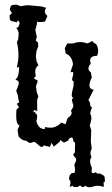

<svg xmlns="http://www.w3.org/2000/svg" viewBox="-20 -621 484 828"><path d="M368.7 -171.9Q368.7 -158.7 378.4 -157.2L374 -151.9L368.7 -130.4Q374 -123.5 374 -112.8Q374 -100.6 367.2 -80.1L373.5 -59.1L371.6 -9.3L375.5 15.6Q375.5 22.5 372.8 27.1Q370.1 31.7 370.1 38.1Q370.1 45.9 374.5 56.6Q368.7 64 368.7 74.7Q368.7 87.4 376.5 102.5L375 115.2Q375 126 381.8 126Q386.2 126 394.5 120.6L397 127.4H411.6L426.8 136.2Q432.1 136.2 432.1 158.2V164.6L426.8 163.1L427.7 184.6Q412.1 180.2 399.9 180.2Q390.1 180.2 382.3 183.3Q374.5 186.5 367.2 186.5Q355.5 186.5 346.2 179.2L342.3 185.5H330.6L331.1 180.2L316.9 181.2L318.8 185.5H295.9L295.4 179.7L280.3 184.6L284.2 167.5Q284.2 157.2 277.8 152.3V148.9Q277.8 139.2 283.7 130.9Q288.1 125 293.5 125H296.9Q297.4 125.5 297.9 125.5Q303.7 125.5 303.7 109.9L300.8 87.9Q308.6 75.7 308.6 67.4Q308.6 64 306.6 61Q304.7 58.1 302.5 55.9Q300.3 53.7 298.3 51.5Q296.4 49.3 296.4 46.9Q296.4 41.5 303.2 36.1V7.3Q304.2 3.4 304.2 0Q304.2 -9.3 295.4 -11.2Q295.9 -13.7 295.9 -16.1Q295.9 -24.9 289.6 -28.3Q275.4 -25.4 275.4 -16.6V-15.6L255.9 -5.9L239.7 -17.1L236.8 -9.3L212.4 11.2L202.1 -4.9L195.3 12.7L168.9 5.9Q165 12.7 159.7 12.7Q156.2 12.7 151.9 9.3Q147.5 5.9 142.8 1.7Q138.2 -2.4 133.8 -5.9Q129.4 -9.3 126 -9.3L111.8 -4.4Q103.5 -4.4 94.2 -13.7Q73.7 -14.6 60.1 -32.7L55.7 -60.5L64 -80.6Q49.8 -83.5 49.8 -123L50.8 -147.5L62 -159.7Q53.7 -168 53.7 -172.4Q53.7 -177.7 63 -178.2L58.6 -196.8Q58.6 -209 49.8 -229Q61 -254.4 61 -262.7Q61 -275.9 46.4 -275.9L56.2 -289.6Q62.5 -308.1 62.5 -330.1V-333L52.7 -328.6Q59.6 -360.8 59.6 -382.3Q59.6 -413.6 52.7 -438.5L58.1 -450.2L60.5 -474.1Q60.5 -488.8 49.8 -501Q61 -502 61 -510.3Q64.5 -515.1 64.5 -520Q64.5 -526.9 57.6 -533.7L52.7 -524.9L29.8 -530.3L22.9 -535.2L21 -554.2L31.7 -564.5L22.5 -578.6Q23.9 -593.8 31.2 -599.1L51.3 -601.1L68.8 -594.2Q89.8 -598.6 101.1 -598.6L158.2 -593.3L178.7 -587.4Q173.3 -579.1 173.3 -571.8Q173.3 -561 184.6 -552.2L174.3 -528.3Q163.6 -525.9 153.3 -525.9Q146.5 -525.9 139.6 -526.9Q139.6 -511.7 132.3 -493.2L138.7 -461.4L134.3 -446.3L144.5 -436.5V-418.9L137.7 -402.8L134.8 -377.9L137.7 -356.4L146 -339.8Q131.8 -330.1 131.8 -310.1L134.3 -291.5Q127.4 -288.6 126 -281.7Q127.4 -282.2 128.4 -282.2Q130.9 -282.2 130.9 -280.8Q130.9 -278.8 134 -278.1Q137.2 -277.3 139.6 -275.9Q142.1 -274.4 142.1 -271Q142.1 -266.6 138.7 -259.8Q135.3 -252.9 135.3 -246.6L136.7 -237.8Q136.7 -225.1 145.5 -205.6L140.1 -189.5L140.6 -141.1Q134.3 -146 129.9 -146Q124 -146 124 -136.2L133.3 -140.1L130.9 -132.3Q140.1 -132.3 140.1 -119.6Q140.1 -107.4 136.7 -98.6Q146 -64.5 170.9 -64.5H173.3L174.8 -73.7Q183.1 -70.3 197.3 -70.3Q224.1 -70.3 244.1 -92.3L262.7 -85.4L271.5 -111.8Q286.6 -121.1 288.6 -130.9Q289.1 -132.8 289.1 -134.3Q289.1 -139.2 285.6 -143.1Q296.4 -157.7 296.4 -166.5Q296.4 -169.9 294.4 -172.4L289.6 -190.4L296.9 -201.7L291.5 -200.7L289.1 -210.4Q289.1 -219.2 297.4 -252.4V-271Q291 -271.5 291 -278.8Q291 -285.2 295.4 -296.9V-310.5L283.7 -309.6L294.9 -343.3Q290.5 -379.9 263.7 -389.6L259.3 -412.6L270 -433.6H296.4Q310.1 -439.5 326.2 -439.5Q340.8 -439.5 357.9 -433.6L378.9 -444.8Q378.9 -438 394.5 -431.2Q403.3 -417 403.3 -402.3Q403.3 -389.6 398.4 -380.4Q368.7 -379.9 368.7 -359.9L371.1 -346.7Q361.3 -334 361.3 -325.2Q361.3 -315.9 371.6 -309.6L376 -287.1Q365.7 -266.6 365.7 -253.4Q365.7 -236.8 383.8 -233.9L361.3 -189.5Q368.7 -180.2 368.7 -171.9Z"/></svg>

Font: Truetypewriter PolyglOTT
Style: Regular
Weight: 400
Designer: Sergey Beatoff a.k.a. Sam_T
Version: Version 3.76